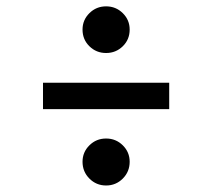

<svg xmlns="http://www.w3.org/2000/svg" viewBox="-20 -617 655 593"><path d="M307.7 -597.4Q337.9 -597.4 359.2 -576.4Q380.5 -555.4 380.5 -525.6Q380.5 -494.9 359.2 -474.1Q337.9 -453.3 307.7 -453.3Q277.4 -453.3 256.2 -474.1Q234.9 -494.9 234.9 -525.6Q234.9 -555.4 256.2 -576.4Q277.4 -597.4 307.7 -597.4ZM502.6 -361.5V-280H112.8V-361.5ZM307.7 -189.2Q337.9 -189.2 359.2 -168.2Q380.5 -147.2 380.5 -117.4Q380.5 -86.7 359.2 -65.4Q337.9 -44.1 307.7 -44.1Q277.4 -44.1 256.2 -65.4Q234.9 -86.7 234.9 -117.4Q234.9 -147.2 256.2 -168.2Q277.4 -189.2 307.7 -189.2Z"/></svg>

Font: Fira Code Retina
Style: Regular
Weight: 450
Monospace: yes
Designer: Carrois Corporate, Edenspiekermann AG, Nikita Prokopov
Foundry: Carrois Corporate, Edenspiekermann AG, Nikita Prokopov
Version: Version 6.002